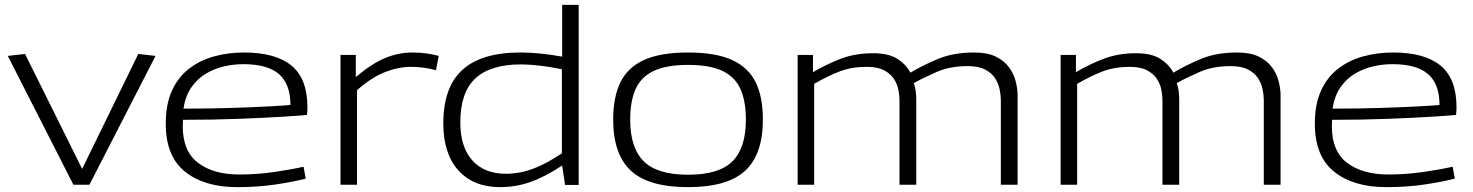

<svg xmlns="http://www.w3.org/2000/svg" viewBox="-20 -760 6060 790"><path d="M282 0 12 -530 83 -538 318 -65 549 -538 620 -530 348 0Z M956 10Q821 10 741.5 -53.5Q662 -117 662 -251Q662 -331 687.5 -387Q713 -443 758 -477.5Q803 -512 861 -528Q919 -544 984 -544Q1114 -544 1179.5 -490Q1245 -436 1245 -318Q1245 -312 1244.5 -303.5Q1244 -295 1243 -287Q1212 -284 1138.5 -279.5Q1065 -275 961 -271Q857 -267 733 -267Q732 -253 732 -240Q732 -137 795.5 -89.5Q859 -42 964 -42Q1038 -42 1109.5 -52.5Q1181 -63 1229 -74L1238 -25Q1188 -12 1114.5 -1Q1041 10 956 10ZM735 -313Q843 -313 935.5 -316Q1028 -319 1091.5 -322.5Q1155 -326 1175 -328Q1175 -414 1128 -455Q1081 -496 981 -496Q942 -496 902.5 -487Q863 -478 828 -457.5Q793 -437 768 -401.5Q743 -366 735 -313Z M1444 -534V-443Q1509 -498 1564 -521Q1619 -544 1678 -544Q1708 -544 1736 -540Q1764 -536 1785 -530L1774 -471Q1750 -478 1723 -481.5Q1696 -485 1671 -485Q1620 -485 1564.5 -463.5Q1509 -442 1449 -389V0H1381V-534Z M2305 1 2293 -79Q2222 -32 2162 -11Q2102 10 2038 10Q1928 10 1866 -59Q1804 -128 1804 -252Q1804 -401 1882.5 -472.5Q1961 -544 2121 -544Q2161 -544 2205 -539.5Q2249 -535 2293 -527V-740H2361V1ZM2292 -129V-475Q2243 -485 2201 -490Q2159 -495 2124 -495Q1998 -495 1936 -437.5Q1874 -380 1874 -256Q1874 -155 1923.5 -100Q1973 -45 2061 -45Q2117 -45 2170.5 -64.5Q2224 -84 2292 -129Z M2503 -268Q2503 -360 2532.5 -421Q2562 -482 2629.5 -513Q2697 -544 2811 -544Q2925 -544 2992.5 -513Q3060 -482 3089.5 -421Q3119 -360 3119 -268Q3119 -125 3046 -57.5Q2973 10 2811 10Q2649 10 2576 -57.5Q2503 -125 2503 -268ZM2573 -268Q2573 -151 2629 -96Q2685 -41 2811 -41Q2938 -41 2993.5 -96Q3049 -151 3049 -268Q3049 -343 3027 -393Q3005 -443 2953 -468Q2901 -493 2811 -493Q2722 -493 2669.5 -468Q2617 -443 2595 -393Q2573 -343 2573 -268Z M3262 0V-534H3325V-463Q3383 -497 3441.5 -519Q3500 -541 3572 -541Q3636 -541 3672 -518Q3708 -495 3726 -461Q3774 -490 3838 -517Q3902 -544 3988 -544Q4043 -544 4077.5 -527Q4112 -510 4131.5 -483.5Q4151 -457 4159 -426Q4167 -395 4167 -368V0H4098V-349Q4098 -369 4093 -393Q4088 -417 4074 -438.5Q4060 -460 4033 -474Q4006 -488 3961 -488Q3889 -488 3834 -464Q3779 -440 3740 -418Q3746 -401 3748 -383.5Q3750 -366 3750 -352V0H3681V-347Q3681 -367 3676.5 -390.5Q3672 -414 3658 -435.5Q3644 -457 3617 -471Q3590 -485 3546 -485Q3484 -485 3434.5 -466Q3385 -447 3330 -415V0Z M4344 0V-534H4407V-463Q4465 -497 4523.5 -519Q4582 -541 4654 -541Q4718 -541 4754 -518Q4790 -495 4808 -461Q4856 -490 4920 -517Q4984 -544 5070 -544Q5125 -544 5159.5 -527Q5194 -510 5213.5 -483.5Q5233 -457 5241 -426Q5249 -395 5249 -368V0H5180V-349Q5180 -369 5175 -393Q5170 -417 5156 -438.5Q5142 -460 5115 -474Q5088 -488 5043 -488Q4971 -488 4916 -464Q4861 -440 4822 -418Q4828 -401 4830 -383.5Q4832 -366 4832 -352V0H4763V-347Q4763 -367 4758.5 -390.5Q4754 -414 4740 -435.5Q4726 -457 4699 -471Q4672 -485 4628 -485Q4566 -485 4516.5 -466Q4467 -447 4412 -415V0Z M5684 10Q5549 10 5469.5 -53.5Q5390 -117 5390 -251Q5390 -331 5415.5 -387Q5441 -443 5486 -477.5Q5531 -512 5589 -528Q5647 -544 5712 -544Q5842 -544 5907.5 -490Q5973 -436 5973 -318Q5973 -312 5972.5 -303.5Q5972 -295 5971 -287Q5940 -284 5866.5 -279.5Q5793 -275 5689 -271Q5585 -267 5461 -267Q5460 -253 5460 -240Q5460 -137 5523.5 -89.5Q5587 -42 5692 -42Q5766 -42 5837.5 -52.5Q5909 -63 5957 -74L5966 -25Q5916 -12 5842.5 -1Q5769 10 5684 10ZM5463 -313Q5571 -313 5663.5 -316Q5756 -319 5819.5 -322.5Q5883 -326 5903 -328Q5903 -414 5856 -455Q5809 -496 5709 -496Q5670 -496 5630.5 -487Q5591 -478 5556 -457.5Q5521 -437 5496 -401.5Q5471 -366 5463 -313Z"/></svg>

Font: Georama Extended Light
Style: Regular
Weight: 300
Width: 7
Designer: Jean-Baptiste Levee
Foundry: Production Type
Version: Version 1.000